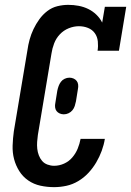

<svg xmlns="http://www.w3.org/2000/svg" viewBox="-20 -763 540 791"><path d="M203 8Q174 8 146.5 2Q119 -4 96.5 -19.5Q74 -35 59.5 -58Q45 -81 38 -107.5Q31 -134 32 -163.5Q33 -193 37 -222L93 -556Q96 -578 102 -600Q108 -622 118 -643Q128 -664 142 -683.5Q156 -703 175 -717.5Q194 -732 216.5 -737.5Q239 -743 261 -743Q283 -743 304 -739Q325 -735 343.5 -726Q362 -717 377 -702.5Q392 -688 401 -670L412 -735H500L470 -554H382Q385 -573 383 -592.5Q381 -612 370.5 -626.5Q360 -641 342.5 -648Q325 -655 305 -655Q284 -655 263 -646.5Q242 -638 226.5 -621.5Q211 -605 203 -584Q195 -563 192 -542L136 -207Q134 -193 133 -178.5Q132 -164 133.5 -150Q135 -136 140 -123Q145 -110 153.5 -100Q162 -90 175.5 -85Q189 -80 203 -80Q224 -80 244 -89Q264 -98 278 -114.5Q292 -131 300 -150.5Q308 -170 312 -191H412Q408 -166 399 -141.5Q390 -117 376.5 -94Q363 -71 344.5 -51Q326 -31 302.5 -17Q279 -3 253.5 2.5Q228 8 203 8ZM243 -292Q234 -292 226 -295.5Q218 -299 213 -305.5Q208 -312 207 -321Q206 -330 208 -339L216 -389Q218 -399 221.5 -408.5Q225 -418 231 -426Q237 -434 246.5 -438.5Q256 -443 266 -443Q275 -443 283 -439.5Q291 -436 296 -429.5Q301 -423 302 -414Q303 -405 301 -396L293 -346Q291 -336 288 -326.5Q285 -317 278.5 -309Q272 -301 262.5 -296.5Q253 -292 243 -292Z"/></svg>

Font: Iosevka Slab Semibold Oblique
Style: Regular
Weight: 600
Italic angle: -9°
Monospace: yes
Designer: Belleve Invis
Foundry: Belleve Invis
Version: Version 11.1.1; ttfautohint (v1.8.3)